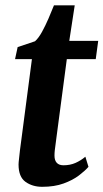

<svg xmlns="http://www.w3.org/2000/svg" viewBox="-20 -710 398 740"><path d="M198 -183.5Q196 -167 194.2 -154.2Q192.5 -141.5 191.2 -131Q190 -120.5 190 -110Q190 -92 198.8 -82.5Q207.5 -73 224.5 -73Q250.5 -73 271.2 -82.2Q292 -91.5 309 -106L321 -67Q307.5 -51.5 283.8 -33.5Q260 -15.5 225 -2.8Q190 10 142.5 10Q105 10 78.2 -9.2Q51.5 -28.5 51.5 -76Q51.5 -79.5 52 -85.5Q52.5 -91.5 53.8 -102.5Q55 -113.5 57 -131.5Q59 -149.5 63 -177L103 -482H38L48 -528.5L115 -551Q128.5 -563 141.8 -587Q155 -611 167 -638.8Q179 -666.5 188 -689.5H268L247 -552.5H358.5L349 -482H237.5Z"/></svg>

Font: Merriweather 24pt
Style: Bold Italic
Weight: 700
Italic angle: -7.8°
Designer: Eben Sorkin
Foundry: Eben Sorkin
Version: Version 2.101